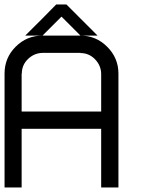

<svg xmlns="http://www.w3.org/2000/svg" viewBox="-20 -823 707 843"><path d="M424.2 0V-257.5H75V0H0V-500Q0 -569.2 48.8 -617.9Q97.5 -666.7 166.7 -666.7H90.8Q174.2 -749.2 226.7 -803.3H271.7L408.3 -666.7H333.3Q401.7 -666.7 450.8 -617.5Q500 -568.3 500 -500V0ZM75 -333.3H424.2V-500Q423.3 -535.8 397.1 -562.9Q370.8 -590 333.3 -590V-590.8H166.7Q130 -590 102.9 -563.8Q75.8 -537.5 75.8 -500H75ZM333.3 -666.7 250 -750 166.7 -666.7Z"/></svg>

Font: 0xA000-Squareish-Mono
Style: Squareish-Mono
Weight: 400
Version: Version 0.1